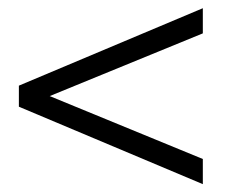

<svg xmlns="http://www.w3.org/2000/svg" viewBox="-20 -518 582 477"><path d="M103.5 -279.3 483.9 -123V-60.5L26.9 -252.9V-305.2L483.9 -497.6V-435.1Z"/></svg>

Font: Rokkitt
Style: Regular
Weight: 400
Version: Version 1.2; ttfautohint (v1.5) -l 7 -r 28 -G 50 -x 13 -D la